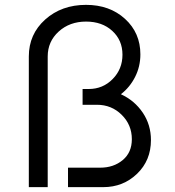

<svg xmlns="http://www.w3.org/2000/svg" viewBox="-20 -770 719 790"><path d="M477.5 -382.3Q533.7 -356.4 567.4 -306.4Q601.1 -256.3 601.1 -193.8Q601.1 -109.9 543.9 -54.9Q486.8 0 404.8 0H259.8V-80.1H392.6Q447.3 -80.1 484.9 -111.3Q522.5 -142.6 522.5 -197.3Q522.5 -256.3 480.7 -297.6Q439 -338.9 378.9 -338.9H319.8V-403.8H345.2Q403.3 -403.8 443.6 -444.8Q483.9 -485.8 483.9 -544.9Q483.9 -604.5 442.1 -642.8Q400.4 -681.2 334 -681.2Q266.6 -681.2 221.4 -640.1Q176.3 -599.1 176.3 -537.6V0H98.6V-537.6Q98.6 -629.4 166 -689.7Q233.4 -750 334 -750Q431.2 -750 494.4 -692.4Q557.6 -634.8 557.6 -546.4Q557.6 -496.6 536.1 -453.9Q514.6 -411.1 477.5 -382.3Z"/></svg>

Font: Now
Style: Regular
Weight: 400
Designer: Alfredo Marco Pradil
Foundry: Alfredo Marco Pradil
Version: Version 1.002;PS 001.002;hotconv 1.0.88;makeotf.lib2.5.64775